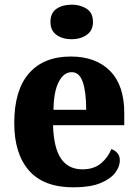

<svg xmlns="http://www.w3.org/2000/svg" viewBox="-20 -792 589 822"><path d="M294 10Q167 10 104 -62Q41 -134 41 -265Q41 -406 104 -478Q167 -550 283 -550Q390 -550 451 -488.5Q512 -427 512 -308V-256H207Q210 -158 241.5 -112.5Q273 -67 333 -67Q381 -67 411.5 -92Q442 -117 457 -154Q473 -148 483 -136Q493 -124 493 -106Q493 -78 472.5 -51.5Q452 -25 408.5 -7.5Q365 10 294 10ZM349 -322Q349 -398 334.5 -440.5Q320 -483 287 -483Q253 -483 231.5 -441.5Q210 -400 209 -322ZM287 -624Q248 -624 222 -642.5Q196 -661 196 -698Q196 -737 222 -754.5Q248 -772 287 -772Q324 -772 351 -754.5Q378 -737 378 -698Q378 -661 351 -642.5Q324 -624 287 -624Z"/></svg>

Font: Noto Serif Thai SemiCondensed ExtraBold
Style: Regular
Weight: 800
Width: 4
Designer: Monotype Design Team
Foundry: Monotype Imaging Inc.
Version: Version 2.002; ttfautohint (v1.8.4.7-5d5b)